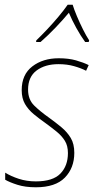

<svg xmlns="http://www.w3.org/2000/svg" viewBox="-20 -784 408 814"><path d="M132 10Q87 10 54 -0.5Q21 -11 2 -22V-52Q26 -37 59.5 -26Q93 -15 132 -15Q204 -15 236 -48Q268 -81 268 -135Q268 -166 255 -187Q242 -208 220.5 -225.5Q199 -243 173 -262Q146 -281 123 -300Q100 -319 86 -343Q72 -367 72 -402Q72 -468 117 -502.5Q162 -537 229 -537Q271 -537 302.5 -528Q334 -519 356 -508L345 -484Q324 -495 294 -503.5Q264 -512 228 -512Q171 -512 135 -485Q99 -458 99 -404Q99 -362 125 -336.5Q151 -311 188 -285Q217 -264 241 -244Q265 -224 280 -199Q295 -174 295 -136Q295 -72 255 -31Q215 10 132 10ZM134 -613Q155 -633 180 -659.5Q205 -686 228 -713.5Q251 -741 267 -764H288Q294 -744 306 -715.5Q318 -687 332 -659Q346 -631 358 -613L356 -606H341Q322 -632 303.5 -665.5Q285 -699 272 -730Q248 -701 216 -667.5Q184 -634 152 -606H133Z"/></svg>

Font: Noto Sans SemiCondensed Thin
Style: Italic
Weight: 100
Width: 4
Italic angle: -12°
Designer: Monotype Design Team
Foundry: Monotype Imaging Inc.
Version: Version 2.013; ttfautohint (v1.8.4.7-5d5b)